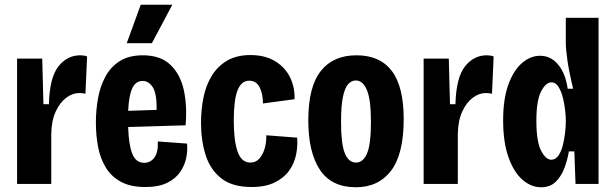

<svg xmlns="http://www.w3.org/2000/svg" viewBox="-20 -775 2593 809"><path d="M52 0V-528H158L163 -336H186Q189 -448 226 -495Q263 -542 318 -542Q325 -542 332.5 -541Q340 -540 347 -537L340 -380Q328 -383 314 -383Q286 -383 259.5 -363.5Q233 -344 215 -305.5Q197 -267 196 -210V0Z M592 13Q531 13 490.5 -8.5Q450 -30 426.5 -68Q403 -106 393.5 -155Q384 -204 384 -259Q384 -311 393 -361Q402 -411 424 -452Q446 -493 484.5 -517.5Q523 -542 582 -542Q656 -542 698 -502Q740 -462 754.5 -395.5Q769 -329 762 -247L520 -240Q522 -167 537 -128Q552 -89 588 -89Q614 -89 630.5 -111Q647 -133 645 -179L768 -170Q771 -143 765 -111.5Q759 -80 740 -51.5Q721 -23 685 -5Q649 13 592 13ZM581 -434Q552 -434 537.5 -403.5Q523 -373 520 -308L640 -312Q641 -380 624 -407Q607 -434 581 -434ZM620 -593H514L573 -755H706Z M1040 13Q959 13 912.5 -23.5Q866 -60 846.5 -121.5Q827 -183 827 -258Q827 -314 837.5 -365Q848 -416 872.5 -456Q897 -496 937 -519.5Q977 -543 1035 -543Q1097 -543 1139.5 -517Q1182 -491 1202.5 -448.5Q1223 -406 1221 -357L1088 -339Q1088 -379 1074 -407Q1060 -435 1030 -435Q997 -435 981 -394.5Q965 -354 965 -267Q965 -183 981 -136.5Q997 -90 1035 -90Q1059 -90 1074 -108Q1089 -126 1096 -152Q1103 -178 1102 -205L1232 -195Q1235 -160 1227.5 -123Q1220 -86 1198 -55.5Q1176 -25 1137 -6Q1098 13 1040 13Z M1479 14Q1377 14 1328 -59.5Q1279 -133 1279 -268Q1279 -409 1331.5 -475.5Q1384 -542 1482 -542Q1581 -542 1631 -476Q1681 -410 1681 -273Q1681 -126 1628 -56Q1575 14 1479 14ZM1480 -90Q1510 -90 1526.5 -128.5Q1543 -167 1543 -261Q1543 -355 1526 -395.5Q1509 -436 1479 -436Q1461 -436 1447 -420.5Q1433 -405 1425 -367Q1417 -329 1417 -261Q1417 -168 1433 -129Q1449 -90 1480 -90Z M1765 0V-528H1871L1876 -336H1899Q1902 -448 1939 -495Q1976 -542 2031 -542Q2038 -542 2045.5 -541Q2053 -540 2060 -537L2053 -380Q2041 -383 2027 -383Q1999 -383 1972.5 -363.5Q1946 -344 1928 -305.5Q1910 -267 1909 -210V0Z M2260 14Q2217 14 2180.5 -18.5Q2144 -51 2122 -114Q2100 -177 2100 -268Q2100 -358 2122 -418.5Q2144 -479 2179.5 -509.5Q2215 -540 2256 -540Q2301 -540 2332 -502.5Q2363 -465 2372 -401H2395Q2378 -471 2371 -519.5Q2364 -568 2364 -596V-700H2502V0H2405L2400 -137H2377Q2371 -101 2358 -66.5Q2345 -32 2321.5 -9Q2298 14 2260 14ZM2303 -102Q2321 -102 2333 -119.5Q2345 -137 2351.5 -163Q2358 -189 2361 -215.5Q2364 -242 2364 -260V-273Q2364 -283 2361.5 -308Q2359 -333 2352.5 -360.5Q2346 -388 2334 -408Q2322 -428 2303 -428Q2280 -428 2260 -390Q2240 -352 2240 -266Q2240 -178 2260 -140Q2280 -102 2303 -102Z"/></svg>

Font: Bricolage Grotesque 10pt Condensed Bricolage Grotesque 10pt Condensed Regular
Style: Bold
Weight: 700
Width: 3
Designer: Mathieu Triay
Foundry: Atelier Triay
Version: Version 1.000; ttfautohint (v1.8.4.7-5d5b);gftools[0.9.32]